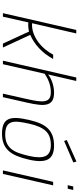

<svg xmlns="http://www.w3.org/2000/svg" viewBox="545 -1317 781 1911"><g transform="rotate(90 935.5 -361.5)"><path d="M111 0 278 -730H313L211 -290Q263 -287 310.5 -304.5Q358 -322 398.5 -352Q439 -382 471 -421Q503 -460 524 -500H567Q520 -415 458.5 -358.5Q397 -302 327 -272L453 0H414L294 -260Q274 -255 250 -253Q226 -251 203 -253L146 0Z M584 0 751 -730H786L721 -449Q731 -458 749 -468.5Q767 -479 790.5 -488Q814 -497 842.5 -503Q871 -509 902 -509Q953 -509 980.5 -492.5Q1008 -476 1018 -442.5Q1028 -409 1022.5 -358Q1017 -307 1001 -238L947 0H912L965 -236Q979 -296 985.5 -341Q992 -386 986.5 -416.5Q981 -447 960 -462Q939 -477 897 -477Q864 -477 836 -470.5Q808 -464 784.5 -454Q761 -444 743.5 -433.5Q726 -423 714 -416L619 0Z M1431 -509Q1533 -509 1566 -449Q1599 -389 1569 -259Q1554 -193 1533.5 -142.5Q1513 -92 1483 -58.5Q1453 -25 1411 -8Q1369 9 1311 9Q1252 9 1217 -6.5Q1182 -22 1167 -54.5Q1152 -87 1154.5 -138Q1157 -189 1174 -261Q1189 -327 1210 -374Q1231 -421 1262 -451Q1293 -481 1334 -495Q1375 -509 1431 -509ZM1319 -23Q1370 -23 1405 -39Q1440 -55 1464 -85Q1488 -115 1503.5 -159Q1519 -203 1532 -259Q1558 -372 1533 -424.5Q1508 -477 1424 -477Q1379 -477 1345 -465.5Q1311 -454 1286 -428.5Q1261 -403 1242.5 -361.5Q1224 -320 1211 -261Q1197 -200 1192.5 -155.5Q1188 -111 1199 -81.5Q1210 -52 1239 -37.5Q1268 -23 1319 -23ZM1588 -732 1597 -701 1383 -609 1374 -636Z M1790 -500H1825L1711 0H1676ZM1836 -700H1871L1858 -645H1823Z"/></g></svg>

Font: Panefresco 1wt
Style: Italic
Weight: 250
Version: Version 1.000